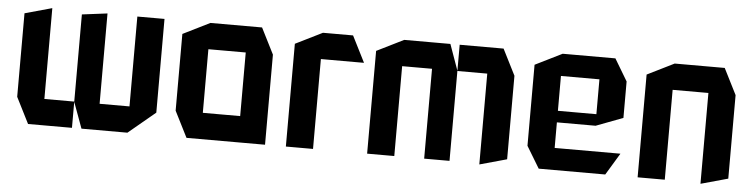

<svg xmlns="http://www.w3.org/2000/svg" viewBox="-38 -679 3317 845"><g transform="rotate(5 1620.5 -256.5)"><path d="M540 0V-513H660V-99L541 0ZM102 0 44 -115V-116H296V0ZM44 -116V-484L163 -517H164V-116ZM338 0 296 -115V-116H540V0ZM296 -116V-501L407 -515H408V-116Z M864 -397V-513H1091L1149 -398V-397ZM802 0 744 -115V-116H1029V0ZM744 -116V-454L863 -513H864V-116ZM1029 0V-397H1149V0Z M1241 0V-454L1360 -513H1361V0ZM1361 -397V-513H1493L1551 -398V-397Z M1600 0V-454L1719 -513H1720V0ZM1852 0V-397H1964V0ZM1720 -397V-513H1923L1964 -398V-397ZM2096 4V-397H2216V-29L2097 4ZM1964 -397V-513H2158L2216 -398V-397Z M2358 0 2300 -96V-97H2710V-96L2652 0ZM2300 -97V-454L2419 -513H2420V-97ZM2420 -210V-261H2590V-210ZM2420 -415V-513H2652L2710 -416V-415ZM2590 -210V-415H2710V-255L2591 -210Z M2795 0V-454L2914 -513H2915V0ZM3073 4V-397H3193V-29L3074 4ZM2915 -397V-513H3135L3193 -398V-397Z"/></g></svg>

Font: Foldit Medium
Style: Regular
Weight: 500
Version: Version 1.003